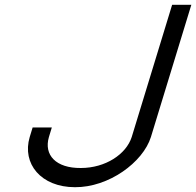

<svg xmlns="http://www.w3.org/2000/svg" viewBox="-20 -760 817 800"><path d="M685 -700 697.2 -740H777.2L765 -700L608.8 -189C575.4 -83 432.4 21 292.4 20C150.9 20 70.8 -78 103.8 -189L116 -229H196L183.8 -189C162 -114 213 -59 316.8 -60C419.2 -60 505.6 -117 528.8 -189Z"/></svg>

Font: Nordica Plus
Style: NordicaClassicLtExtObl
Weight: 300
Version: Version 1.01